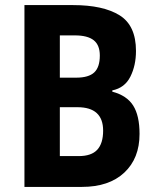

<svg xmlns="http://www.w3.org/2000/svg" viewBox="-20 -734 615 754"><path d="M267 -714Q385 -714 449.5 -674Q514 -634 514 -534Q514 -477 492 -433Q470 -389 421 -379V-374Q478 -359 503 -319.5Q528 -280 528 -208Q528 -112 468 -56Q408 0 302 0H76V-714ZM279 -429Q328 -429 350 -449.5Q372 -470 372 -516Q372 -557 348 -576Q324 -595 274 -595H215V-429ZM215 -313V-121H289Q339 -121 362 -146Q385 -171 385 -221Q385 -313 284 -313Z"/></svg>

Font: Noto Sans Malayalam Condensed
Style: Bold
Weight: 700
Width: 3
Designer: Jelle Bosma - Monotype Design Team
Foundry: Monotype Imaging Inc.
Version: Version 2.104; ttfautohint (v1.8.4.7-5d5b)